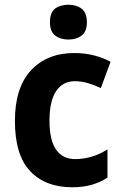

<svg xmlns="http://www.w3.org/2000/svg" viewBox="-20 -781 513 811"><path d="M285 10Q172 10 107.5 -58Q43 -126 43 -270Q43 -411 111 -484Q179 -557 294 -557Q338 -557 377 -547Q416 -537 447 -520L406 -409Q378 -422 351 -430Q324 -438 296 -438Q245 -438 217 -396Q189 -354 189 -271Q189 -189 217 -149Q245 -109 297 -109Q333 -109 368 -119.5Q403 -130 434 -150V-31Q404 -11 367.5 -0.5Q331 10 285 10ZM269 -761Q303 -761 325 -744Q347 -727 347 -687Q347 -648 325 -631Q303 -614 269 -614Q235 -614 213 -631Q191 -648 191 -687Q191 -728 212.5 -744.5Q234 -761 269 -761Z"/></svg>

Font: Noto Sans Hebrew SemiCondensed
Style: Bold
Weight: 700
Width: 4
Designer: Monotype Design Team
Foundry: Monotype Imaging Inc.
Version: Version 2.004; ttfautohint (v1.8.4.7-5d5b)